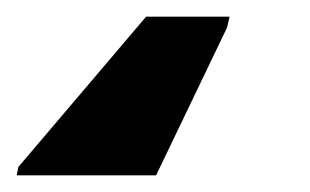

<svg xmlns="http://www.w3.org/2000/svg" viewBox="-82 -50 371 230"><path d="M-62 160H105L190 -17L193 -30H93L-60 150Z"/></svg>

Font: Noto Sans
Style: Bold Italic
Weight: 700
Italic angle: -12°
Designer: Monotype Design Team
Foundry: Monotype Imaging Inc.
Version: Version 2.013